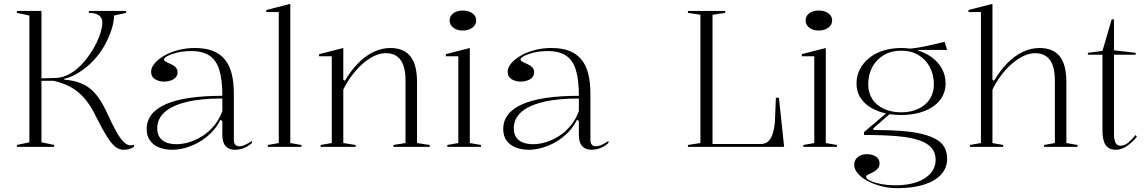

<svg xmlns="http://www.w3.org/2000/svg" viewBox="-20 -765 5976 1000"><path d="M622 15Q601 15 581 -0.5Q561 -16 537.5 -53Q514 -90 483 -152Q463 -194 441 -225.5Q419 -257 393 -280Q367 -303 334.5 -318.5Q302 -334 260 -344H196V-24L262 -10V0H68V-10L133 -24V-684L68 -698V-708H196V-357Q216 -357 235 -358Q254 -359 272 -359Q307 -361 339 -378Q371 -395 399 -423Q427 -451 448 -483Q469 -513 483.5 -543.5Q498 -574 505.5 -601Q513 -628 513 -648Q513 -672 495 -685Q477 -698 443 -698V-708H637V-698L574 -684Q574 -655 563.5 -619.5Q553 -584 534 -546Q515 -508 487 -473Q463 -443 433.5 -418.5Q404 -394 374 -377.5Q344 -361 315 -355V-350Q355 -347 387.5 -336.5Q420 -326 446 -306Q472 -286 493.5 -255.5Q515 -225 535 -182Q564 -119 584.5 -82Q605 -45 622.5 -27.5Q640 -10 656 -8Q666 -7 678 -11V-1Q668 6 658.5 9.5Q649 13 639.5 14Q630 15 622 15Z M994 -515Q1049 -515 1087 -500.5Q1125 -486 1150 -456.5Q1175 -427 1186.5 -382Q1198 -337 1198 -275V-36Q1198 -19 1206 -11Q1214 -3 1226 -3Q1240 -3 1257.5 -11Q1275 -19 1292 -31V-20Q1280 -9 1265.5 -1Q1251 7 1235 11Q1219 15 1204 15Q1172 15 1155 -4Q1138 -23 1138 -63Q1138 -90 1138 -102.5Q1138 -115 1138 -121.5Q1138 -128 1138 -135L1128 -141Q1110 -104 1081.5 -75Q1053 -46 1018.5 -26Q984 -6 947.5 4.5Q911 15 877 15Q840 15 810 3.5Q780 -8 762 -32Q744 -56 744 -93Q744 -178 843 -222Q942 -266 1138 -266Q1138 -349 1122.5 -400Q1107 -451 1071.5 -475Q1036 -499 976 -499Q935 -499 902.5 -491Q870 -483 852 -473Q834 -463 834 -455Q834 -450 841.5 -445Q849 -440 870 -431Q905 -416 905 -389Q905 -365 884 -352.5Q863 -340 835 -340Q808 -340 787.5 -352.5Q767 -365 767 -391Q767 -413 785.5 -435Q804 -457 836 -475.5Q868 -494 909 -504.5Q950 -515 994 -515ZM1138 -252Q1024 -252 948.5 -233Q873 -214 836 -179.5Q799 -145 799 -97Q799 -67 812.5 -48.5Q826 -30 848.5 -22Q871 -14 900 -14Q931 -14 966 -24.5Q1001 -35 1034.5 -56.5Q1068 -78 1095 -110.5Q1122 -143 1138 -186Z M1492 -20 1550 -10V0H1375V-10L1432 -20V-702H1367V-713L1492 -745Z M2218 -10V0H2029V-10L2092 -20V-346Q2092 -417 2066.5 -452.5Q2041 -488 1990 -488Q1958 -488 1926 -472Q1894 -456 1864.5 -429Q1835 -402 1810 -368Q1785 -334 1768 -298V-20L1832 -10V0H1650V-10L1708 -20V-472H1642V-483L1768 -515V-350L1776 -344Q1808 -398 1845.5 -436Q1883 -474 1925.5 -494.5Q1968 -515 2013 -515Q2049 -515 2075.5 -503.5Q2102 -492 2119 -469.5Q2136 -447 2144 -414Q2152 -381 2152 -338V-20Z M2391 -606Q2370 -606 2354.5 -613Q2339 -620 2330.5 -631.5Q2322 -643 2322 -658Q2322 -674 2330.5 -685.5Q2339 -697 2354.5 -703.5Q2370 -710 2391 -710Q2411 -710 2426.5 -703.5Q2442 -697 2451 -685.5Q2460 -674 2460 -658Q2460 -643 2451 -631.5Q2442 -620 2426.5 -613Q2411 -606 2391 -606ZM2310 0V-10L2367 -20V-472H2302V-483L2427 -515V-20L2485 -10V0Z M2851 -515Q2906 -515 2944 -500.5Q2982 -486 3007 -456.5Q3032 -427 3043.5 -382Q3055 -337 3055 -275V-36Q3055 -19 3063 -11Q3071 -3 3083 -3Q3097 -3 3114.5 -11Q3132 -19 3149 -31V-20Q3137 -9 3122.5 -1Q3108 7 3092 11Q3076 15 3061 15Q3029 15 3012 -4Q2995 -23 2995 -63Q2995 -90 2995 -102.5Q2995 -115 2995 -121.5Q2995 -128 2995 -135L2985 -141Q2967 -104 2938.5 -75Q2910 -46 2875.5 -26Q2841 -6 2804.5 4.5Q2768 15 2734 15Q2697 15 2667 3.5Q2637 -8 2619 -32Q2601 -56 2601 -93Q2601 -178 2700 -222Q2799 -266 2995 -266Q2995 -349 2979.5 -400Q2964 -451 2928.5 -475Q2893 -499 2833 -499Q2792 -499 2759.5 -491Q2727 -483 2709 -473Q2691 -463 2691 -455Q2691 -450 2698.5 -445Q2706 -440 2727 -431Q2762 -416 2762 -389Q2762 -365 2741 -352.5Q2720 -340 2692 -340Q2665 -340 2644.5 -352.5Q2624 -365 2624 -391Q2624 -413 2642.5 -435Q2661 -457 2693 -475.5Q2725 -494 2766 -504.5Q2807 -515 2851 -515ZM2995 -252Q2881 -252 2805.5 -233Q2730 -214 2693 -179.5Q2656 -145 2656 -97Q2656 -67 2669.5 -48.5Q2683 -30 2705.5 -22Q2728 -14 2757 -14Q2788 -14 2823 -24.5Q2858 -35 2891.5 -56.5Q2925 -78 2952 -110.5Q2979 -143 2995 -186Z M3563 0V-10L3628 -20V-688L3563 -698V-708H3757V-698L3691 -688V-15H3943Q3964 -15 3978.5 -26.5Q3993 -38 4002.5 -63Q4012 -88 4016 -129L4021 -256H4037L4064 0Z M4245 -606Q4224 -606 4208.5 -613Q4193 -620 4184.5 -631.5Q4176 -643 4176 -658Q4176 -674 4184.5 -685.5Q4193 -697 4208.5 -703.5Q4224 -710 4245 -710Q4265 -710 4280.5 -703.5Q4296 -697 4305 -685.5Q4314 -674 4314 -658Q4314 -643 4305 -631.5Q4296 -620 4280.5 -613Q4265 -606 4245 -606ZM4164 0V-10L4221 -20V-472H4156V-483L4281 -515V-20L4339 -10V0Z M4653 215Q4610 215 4569.5 204.5Q4529 194 4497.5 177Q4466 160 4447.5 138Q4429 116 4429 94Q4429 76 4438 63.5Q4447 51 4462 44.5Q4477 38 4495 38Q4523 38 4542 50.5Q4561 63 4561 86Q4561 101 4553.5 110.5Q4546 120 4536 126.5Q4526 133 4515.5 137.5Q4505 142 4498 146Q4491 150 4491 155Q4491 166 4512.5 176.5Q4534 187 4569.5 193.5Q4605 200 4645 200Q4708 200 4755 183.5Q4802 167 4827.5 137Q4853 107 4853 67Q4853 31 4833 6.5Q4813 -18 4770 -33.5Q4727 -49 4655.5 -55.5Q4584 -62 4480 -62V-77L4604 -182L4616 -173L4528 -96L4530 -88Q4613 -88 4676.5 -83Q4740 -78 4785 -66.5Q4830 -55 4858.5 -38Q4887 -21 4900 4Q4913 29 4913 61Q4913 110 4881 144.5Q4849 179 4791 197Q4733 215 4653 215ZM4673 -166Q4623 -166 4580.5 -177.5Q4538 -189 4507 -210Q4476 -231 4458.5 -261Q4441 -291 4441 -329Q4441 -370 4458.5 -404Q4476 -438 4507 -463Q4538 -488 4580.5 -501.5Q4623 -515 4674 -515Q4722 -515 4763.5 -501.5Q4805 -488 4837 -463.5Q4869 -439 4887 -405Q4905 -371 4905 -329Q4905 -295 4889.5 -265Q4874 -235 4844 -213Q4814 -191 4770.5 -178.5Q4727 -166 4673 -166ZM4674 -180Q4725 -180 4763.5 -198.5Q4802 -217 4823 -249.5Q4844 -282 4844 -325Q4844 -376 4823 -415.5Q4802 -455 4764 -478Q4726 -501 4674 -501Q4622 -501 4583 -478Q4544 -455 4523 -415.5Q4502 -376 4502 -325Q4502 -282 4523 -249.5Q4544 -217 4583 -198.5Q4622 -180 4674 -180ZM4760 -491 4707 -511Q4728 -512 4748 -515Q4768 -518 4788.5 -522Q4809 -526 4828.5 -530.5Q4848 -535 4866 -539Q4884 -543 4900 -547L4913 -505H4760Z M5592 -10V0H5418V-10L5474 -20V-346Q5474 -417 5448.5 -452.5Q5423 -488 5371 -488Q5340 -488 5308 -472Q5276 -456 5246 -429Q5216 -402 5191 -368Q5166 -334 5149 -298V-20L5205 -10V0H5032V-10L5089 -20V-702H5024V-713L5149 -745V-350L5157 -344Q5189 -398 5226.5 -436Q5264 -474 5306.5 -494.5Q5349 -515 5394 -515Q5431 -515 5457.5 -503.5Q5484 -492 5501 -469.5Q5518 -447 5526 -414Q5534 -381 5534 -338V-20Z M5793 15Q5755 15 5738.5 -9.5Q5722 -34 5722 -86V-480H5646V-490L5722 -500L5770 -664H5782V-503L5895 -490V-480H5782V-69Q5782 -35 5790.5 -20.5Q5799 -6 5816 -6Q5837 -6 5856 -22Q5875 -38 5895 -62L5901 -53Q5892 -41 5880 -29.5Q5868 -18 5854 -7.5Q5840 3 5824.5 9Q5809 15 5793 15Z"/></svg>

Font: Kalnia Light
Style: Regular
Weight: 300
Designer: Frida Medrano
Foundry: Frida Medrano
Version: Version 1.105